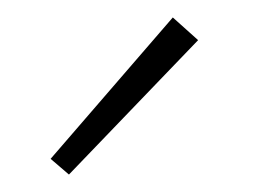

<svg xmlns="http://www.w3.org/2000/svg" viewBox="-20 -708 296 220"><path d="M38 -526 178 -688 207 -662 59 -508Z"/></svg>

Font: Ysabeau SC Light
Style: Regular
Weight: 300
Designer: Christian Thalmann (Catharsis Fonts)
Version: Version 0.003